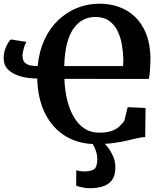

<svg xmlns="http://www.w3.org/2000/svg" viewBox="-20 -771 887 1042"><path d="M770 -185 768 -27Q747 -26.5 722 -20.5Q697 -14.5 665.8 -7.2Q634.5 0 593.8 5.5Q553 11 500.5 11Q408 11 337.2 -31.2Q266.5 -73.5 225.8 -153.2Q185 -233 182 -345Q131.5 -345 90.2 -357Q49 -369 24.5 -393Q0 -417 0 -454Q0 -480.5 7.5 -502.5Q15 -524.5 24.2 -539Q33.5 -553.5 39 -557L123.5 -543.5Q119 -538.5 114 -524Q109 -509.5 105.5 -493.5Q102 -477.5 102 -469Q102 -455.5 106.8 -442.8Q111.5 -430 129 -421.5Q146.5 -413 184.5 -412.5Q192 -492 221 -555Q250 -618 295.8 -661.5Q341.5 -705 398.8 -728Q456 -751 519.5 -751Q576.5 -751 626 -733.2Q675.5 -715.5 713.2 -679.2Q751 -643 773 -588Q795 -533 796.5 -459Q796.5 -437.5 795.5 -415.2Q794.5 -393 792.5 -374Q790.5 -355 787.5 -342.5L329.5 -343Q331.5 -282 344.5 -229Q357.5 -176 380.8 -136Q404 -96 438.2 -73.5Q472.5 -51 517 -51Q559.5 -51 585.5 -60.2Q611.5 -69.5 627.2 -84.2Q643 -99 654.5 -115L673 -189.5ZM328.5 -412.5H647.5Q648.5 -419 648.8 -426.2Q649 -433.5 649.2 -441Q649.5 -448.5 649 -455.5Q648 -492.5 641 -531.5Q634 -570.5 617.5 -604Q601 -637.5 572 -658.2Q543 -679 497.5 -679Q461.5 -679 431.5 -663.5Q401.5 -648 378.8 -615.8Q356 -583.5 343.2 -532.8Q330.5 -482 328.5 -412.5ZM465.5 250.5Q447.5 250.5 427 246.2Q406.5 242 393.5 236.5L394 153Q404.5 156.5 417.5 158Q430.5 159.5 436.5 159.5Q471.5 159.5 489.8 148Q508 136.5 508 90.5Q508 72 502 53Q496 34 488.2 19.5Q480.5 5 475 0H518.5H538.5Q549.5 7.5 565.8 28.8Q582 50 594.8 79.8Q607.5 109.5 606 142.5Q605 183 587.8 206.5Q570.5 230 539.5 240.2Q508.5 250.5 465.5 250.5Z"/></svg>

Font: Merriweather 20pt
Style: Bold
Weight: 700
Version: Version 2.100